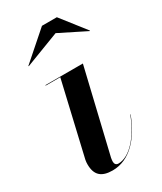

<svg xmlns="http://www.w3.org/2000/svg" viewBox="-179 -760 710 839"><g transform="rotate(-30 176.0 -341.0)"><path d="M216 -634.5 350 -567.5 351.5 -569.5 255.5 -692H180.5L41 -569.5L42.5 -568ZM322.5 -163 321 -164C285.5 -69.5 226 -3.5 169.5 -3.5C156.5 -3.5 151.5 -12.5 151.5 -23.5C151.5 -28.5 152.5 -35.5 153.5 -41.5L253 -460H64V-457.5H137.5L52 -90C50.5 -84 50 -73 50 -68C50 -13 77.5 10 132.5 10C220.5 10 284.5 -63 322.5 -163Z"/></g></svg>

Font: Bodoni* 72pt Medium
Style: Italic
Weight: 500
Italic angle: -13°
Version: Version 2.3